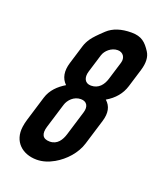

<svg xmlns="http://www.w3.org/2000/svg" viewBox="-127 -762 746 858"><g transform="rotate(20 246.0 -333.5)"><path d="M327.8 -137 364.8 -258C377.2 -298.7 370.8 -330 345.5 -352C384.5 -374.7 409.9 -405.3 421.7 -444L448 -530C459.2 -566.7 457.8 -595.8 443.7 -617.5C421 -652.5 400.1 -673 351.7 -673C303 -673 265.4 -660.7 238.9 -636C212.3 -611.3 194.6 -592.5 185.6 -579.5C176.6 -566.5 170.2 -553.7 166.3 -541L138.8 -451C126 -409 131.9 -376 156.5 -352C122.5 -331.5 94 -304.6 81.9 -265L46.2 -148C42.3 -135.3 39.5 -123 37.9 -111C27.8 -38.7 77.5 6 146.1 6C172.8 6 199.8 -1.8 227.3 -17.5C273 -43.6 312.7 -87.4 327.8 -137ZM320.6 -578C345.6 -578 361.2 -556.9 353 -530L326.7 -444C317.6 -414.5 298.1 -388 261.6 -388C232 -388 220.9 -412.1 230.7 -444L257 -530C264.3 -554 290.5 -578 320.6 -578ZM240.5 -316C268.7 -316 281.3 -295.5 271.9 -265L236.2 -148C227.3 -118.9 210.2 -90 173.4 -90C138.6 -90 129.2 -112 140.2 -148L176 -265C183.9 -290.9 208.3 -316 240.5 -316Z"/></g></svg>

Font: Din Kursivschrift
Style: Eng
Weight: 400
Version: Version 1.089